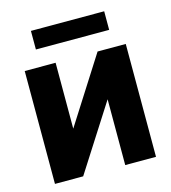

<svg xmlns="http://www.w3.org/2000/svg" viewBox="-103 -764 756 848"><g transform="rotate(-15 275.0 -340.0)"><path d="M43.9 -516.1H185.1V-214.8L377 -516.1H505.9V0H365.2V-300.8L172.9 0H43.9ZM116.2 -595.2V-680.2H451.2V-595.2Z"/></g></svg>

Font: LT Superior
Style: Bold
Weight: 400
Designer: Daniel Lyons
Foundry: LyonsType
Version: Version 1.000